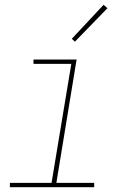

<svg xmlns="http://www.w3.org/2000/svg" viewBox="-20 -777 540 797"><path d="M21 0V-18H194L276 -512H119V-530H298L214 -18H371V0ZM291 -604 278 -616 410 -757 426 -743Z"/></svg>

Font: Iosevka Slab Thin Oblique
Style: Regular
Weight: 100
Italic angle: -9°
Monospace: yes
Designer: Belleve Invis
Foundry: Belleve Invis
Version: Version 11.1.0; ttfautohint (v1.8.3)